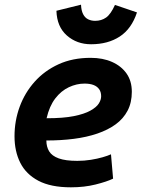

<svg xmlns="http://www.w3.org/2000/svg" viewBox="-20 -787 605 820"><path d="M283 13Q197 13 144 -15Q91 -43 66.5 -92Q42 -141 42 -205Q42 -271 64 -331Q86 -391 128 -438Q170 -485 230 -512.5Q290 -540 367 -540Q419 -540 458.5 -522.5Q498 -505 520.5 -473Q543 -441 543 -395Q543 -349 525 -314.5Q507 -280 474 -256Q441 -232 395.5 -216.5Q350 -201 295 -194Q240 -187 178 -187Q178 -160 190 -140.5Q202 -121 231 -110.5Q260 -100 310 -100Q340 -100 368 -104.5Q396 -109 418.5 -115.5Q441 -122 454 -128L463 -24Q436 -11 388 1Q340 13 283 13ZM179 -282Q250 -282 295 -291Q340 -300 366 -314.5Q392 -329 402 -345Q412 -361 412 -376Q412 -394 403.5 -406Q395 -418 379.5 -424Q364 -430 341 -430Q307 -430 274 -414.5Q241 -399 216 -366.5Q191 -334 179 -282ZM369 -598Q308 -598 265.5 -635.5Q223 -673 221 -741L326 -767Q327 -742 335 -726.5Q343 -711 356.5 -704.5Q370 -698 386 -698Q413 -698 433 -712Q453 -726 471 -766L565 -734Q542 -664 491.5 -631Q441 -598 369 -598Z"/></svg>

Font: Ubuntu Sans Mono
Style: Italic
Weight: 400
Italic angle: -13.5°
Monospace: yes
Designer: Dalton Maag Ltd
Foundry: Dalton Maag Ltd
Version: Version 1.006